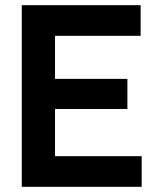

<svg xmlns="http://www.w3.org/2000/svg" viewBox="-20 -720 618 740"><path d="M64 0V-700H522V-582H192V-416H471V-300H192V-118H526V0Z"/></svg>

Font: Our Lexend Medium
Style: Regular
Weight: 500
Designer: Bonnie Shaver-Troup, Thomas Jockin
Foundry: Lexend
Version: Version 1.007